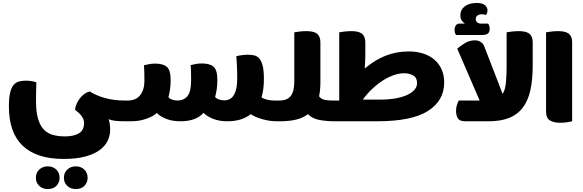

<svg xmlns="http://www.w3.org/2000/svg" viewBox="-20 -818 3929 1295"><path d="M723 58Q723 95 706.5 130.5Q690 166 653 193.5Q616 221 556 237.5Q496 254 409 254Q227 254 133.5 165.5Q40 77 40 -100Q40 -157 48 -191.5Q56 -226 71 -244Q86 -262 107 -268Q128 -274 154 -274Q172 -274 191.5 -271Q211 -268 225 -263Q225 -253 224.5 -236Q224 -219 223.5 -200Q223 -181 223 -163.5Q223 -146 223 -135Q223 -65 236 -19Q249 27 274 54Q299 81 335 91.5Q371 102 418 102Q478 102 512.5 81Q547 60 547 13Q547 -2 542 -14.5Q537 -27 528.5 -38Q520 -49 509 -58.5Q498 -68 486 -78Q488 -97 496.5 -117Q505 -137 518 -154Q531 -171 548 -183.5Q565 -196 585 -201Q632 -172 691 -156Q750 -140 820 -140H835Q855 -117 855 -68Q855 -48 849 -29Q843 -10 836 0H823Q799 0 782.5 -1Q766 -2 754 -3.5Q742 -5 732 -7.5Q722 -10 712 -14Q718 0 720.5 19Q723 38 723 58ZM302 457Q266 457 244 435Q222 413 222 381Q222 347 245 325.5Q268 304 302 304Q337 304 359.5 325.5Q382 347 382 381Q382 413 361 435Q340 457 302 457ZM491 457Q455 457 433 435Q411 413 411 381Q411 347 434 325.5Q457 304 491 304Q526 304 548.5 325.5Q571 347 571 381Q571 413 550 435Q529 457 491 457Z M1197 0Q1142 0 1100.5 -16.5Q1059 -33 1038 -56Q1015 -34 967.5 -17Q920 0 862 0H833Q814 -13 802 -37Q790 -61 790 -90Q790 -116 797 -140H846Q867 -140 886.5 -147.5Q906 -155 921 -171Q936 -187 945 -212.5Q954 -238 954 -275Q954 -298 953.5 -328Q953 -358 951 -378Q971 -383 989 -386Q1007 -389 1027 -389Q1081 -389 1106 -366.5Q1131 -344 1131 -278Q1131 -243 1127 -216Q1123 -189 1116 -163Q1124 -152 1141.5 -146Q1159 -140 1177 -140Q1220 -140 1244.5 -170Q1269 -200 1269 -276Q1269 -299 1268.5 -329Q1268 -359 1266 -379Q1286 -384 1304 -387Q1322 -390 1342 -390Q1396 -390 1421 -367.5Q1446 -345 1446 -279Q1446 -244 1442 -217Q1438 -190 1431 -164Q1439 -153 1456.5 -147Q1474 -141 1492 -141Q1537 -141 1558.5 -179Q1580 -217 1580 -286Q1580 -337 1578 -376Q1576 -415 1574 -439Q1594 -444 1615 -446.5Q1636 -449 1653 -449Q1677 -449 1696.5 -444Q1716 -439 1730.5 -421.5Q1745 -404 1752.5 -371.5Q1760 -339 1760 -285Q1760 -214 1744 -162Q1756 -152 1780.5 -146Q1805 -140 1827 -140H1852Q1860 -129 1865.5 -110Q1871 -91 1871 -68Q1871 -48 1865 -29Q1859 -10 1852 0H1846Q1821 0 1796 -4Q1771 -8 1748 -14.5Q1725 -21 1705.5 -29.5Q1686 -38 1671 -48Q1612 0 1513 0Q1458 0 1416 -17Q1374 -34 1353 -57Q1303 0 1197 0Z M2237 0Q2185 0 2136.5 -8.5Q2088 -17 2057 -48Q2023 -22 1976 -11Q1929 0 1869 0H1848Q1829 -13 1817 -37Q1805 -61 1805 -90Q1805 -116 1812 -140H1864Q1917 -140 1941 -170.5Q1965 -201 1965 -269V-600Q1976 -602 1999 -605Q2022 -608 2045 -608Q2066 -608 2083.5 -605Q2101 -602 2113.5 -594Q2126 -586 2133.5 -570.5Q2141 -555 2141 -531V-262Q2141 -209 2132 -169Q2146 -149 2171.5 -144.5Q2197 -140 2219 -140H2243Q2263 -117 2263 -68Q2263 -48 2257 -29Q2251 -10 2244 0H2237Z M2738 -471Q2790 -471 2834 -457Q2878 -443 2909.5 -416Q2941 -389 2958.5 -350Q2976 -311 2976 -262Q2976 -139 2866.5 -69.5Q2757 0 2523 0H2239Q2220 -13 2208 -37Q2196 -61 2196 -90Q2196 -116 2203 -140H2268V-600Q2279 -602 2302 -605Q2325 -608 2348 -608Q2369 -608 2386.5 -605Q2404 -602 2416.5 -594Q2429 -586 2436.5 -570.5Q2444 -555 2444 -531V-451Q2444 -433 2443 -408.5Q2442 -384 2440 -356Q2512 -416 2584 -443.5Q2656 -471 2738 -471ZM2793 -258Q2793 -294 2767 -309Q2741 -324 2705 -324Q2672 -324 2635 -311Q2598 -298 2561.5 -274.5Q2525 -251 2490 -218Q2455 -185 2427 -146H2549Q2596 -146 2640 -153Q2684 -160 2718 -174Q2752 -188 2772.5 -209Q2793 -230 2793 -258Z M3189 -690Q3189 -676 3198 -667.5Q3207 -659 3225 -659H3272Q3277 -653 3280 -643.5Q3283 -634 3283 -624Q3283 -603 3271.5 -592.5Q3260 -582 3231 -582H3056Q3052 -587 3049 -596Q3046 -605 3046 -616Q3046 -634 3054.5 -646.5Q3063 -659 3081 -659H3115Q3106 -665 3095.5 -678.5Q3085 -692 3085 -715Q3085 -753 3115.5 -775.5Q3146 -798 3195 -798Q3233 -798 3250.5 -783.5Q3268 -769 3268 -748Q3268 -740 3265.5 -731.5Q3263 -723 3257 -717Q3244 -722 3228 -722Q3214 -722 3201.5 -714.5Q3189 -707 3189 -690Z M3118 0Q3081 0 3068.5 -19.5Q3056 -39 3056 -71Q3056 -91 3061.5 -109Q3067 -127 3074 -140H3215L3064 -490Q3091 -513 3120 -529.5Q3149 -546 3184 -546Q3205 -546 3221.5 -535.5Q3238 -525 3246 -506L3370 -185Q3379 -197 3384.5 -217Q3390 -237 3392.5 -262.5Q3395 -288 3396 -317Q3397 -346 3397 -376V-600Q3408 -602 3431 -605Q3454 -608 3477 -608Q3498 -608 3515.5 -605Q3533 -602 3545.5 -594Q3558 -586 3565.5 -570.5Q3573 -555 3573 -531V-379Q3573 -280 3557 -208.5Q3541 -137 3505 -90.5Q3469 -44 3412.5 -22Q3356 0 3275 0Z M3839 0Q3828 3 3805 6.5Q3782 10 3759 10Q3716 10 3689.5 -5.5Q3663 -21 3663 -68V-600Q3674 -602 3697 -605Q3720 -608 3743 -608Q3764 -608 3781.5 -605Q3799 -602 3811.5 -594Q3824 -586 3831.5 -570.5Q3839 -555 3839 -531Z"/></svg>

Font: Baloo Bhaijaan
Style: Regular
Weight: 400
Designer: Devika Bhansali and Ek Type
Foundry: Ek Type
Version: Version 1.443;PS 1.000;hotconv 16.6.51;makeotf.lib2.5.65220;